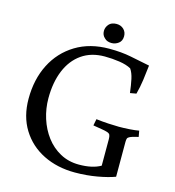

<svg xmlns="http://www.w3.org/2000/svg" viewBox="-119 -903 927 1019"><g transform="rotate(15 345.0 -393.5)"><path d="M514 -56V-202Q514 -216 510.5 -224.5Q507 -233 492 -237Q483 -240 464.5 -243Q446 -246 431 -248.5Q416 -251 416 -251L423 -287Q456 -283 491 -281Q526 -279 548 -279Q575 -279 606 -281Q637 -283 658 -287L664 -254Q664 -254 647 -250Q630 -246 619 -241Q608 -236 605.5 -229.5Q603 -223 603 -210V-19Q566 -5 507.5 5.5Q449 16 385 16Q288 16 211.5 -22Q135 -60 91 -131Q47 -202 47 -299Q47 -406 89 -488.5Q131 -571 209 -618.5Q287 -666 393 -666Q460 -666 512 -655.5Q564 -645 619 -634Q615 -595 609 -552.5Q603 -510 593 -473L559 -467Q554 -509 547 -541.5Q540 -574 526 -594Q501 -608 461 -614Q421 -620 380 -620Q306 -620 254 -583.5Q202 -547 175 -481.5Q148 -416 148 -329Q148 -272 165 -218.5Q182 -165 214 -122.5Q246 -80 292 -55Q338 -30 395 -30Q469 -30 514 -56ZM340 -750Q340 -770 354 -786.5Q368 -803 396 -803Q420 -803 435.5 -788Q451 -773 451 -750Q451 -724 433.5 -711Q416 -698 395 -698Q384 -698 373.5 -701.5Q363 -705 356 -713Q340 -727 340 -750Z"/></g></svg>

Font: Buenard
Style: Regular
Weight: 400
Version: Version 2.000